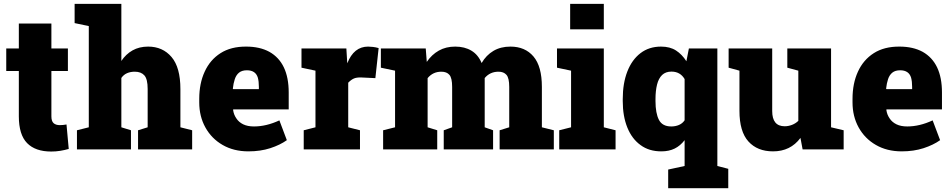

<svg xmlns="http://www.w3.org/2000/svg" viewBox="-20 -782 4984 1005"><path d="M248 11.2Q165 11.2 121.8 -33Q78.6 -77.1 78.6 -172.9V-410.2H12.7V-528.3H78.6V-658.7H249V-528.3H335.4V-410.2H249V-173.3Q249 -147.5 260.7 -137.2Q272.5 -127 293 -127Q301.8 -127 310.5 -127.9Q319.3 -128.9 328.1 -130.4L339.8 -2.4Q317.4 3.9 294.7 7.6Q272 11.2 248 11.2Z M615.2 -115.7 665.5 -100.1V0H382.8V-100.1L444.8 -115.7V-645.5L370.6 -661.1V-761.7H615.2V-462.9Q638.7 -498.5 673.8 -518.3Q709 -538.1 755.4 -538.1Q831.5 -538.1 877.9 -483.6Q924.3 -429.2 924.3 -315.4V-115.7L985.8 -100.1V0H702.6V-100.1L752.9 -115.7V-316.4Q752.9 -368.2 735.6 -387.5Q718.3 -406.7 685.5 -406.7Q663.1 -406.7 645 -398.9Q627 -391.1 615.2 -374Z M1280.3 10.3Q1203.1 10.3 1145 -23.4Q1087.4 -56.6 1055.2 -114.7Q1022.9 -172.9 1022.9 -246.1V-264.2Q1022.9 -345.2 1051.3 -406.7Q1079.6 -468.8 1134.3 -503.7Q1189 -538.6 1268.6 -538.1Q1339.8 -538.1 1390.1 -510.7Q1491.2 -453.6 1491.2 -297.9V-209.5H1200.7L1200.2 -206.1Q1203.6 -181.6 1217.3 -162.1Q1230 -142.6 1252.9 -131.3Q1275.9 -120.1 1309.6 -120.1Q1374 -120.1 1442.4 -151.9L1481.4 -48.3Q1445.8 -22.9 1394.5 -6.3Q1343.3 10.3 1280.3 10.3ZM1198.7 -317.9 1200.7 -315.4H1335V-328.1Q1335 -355.5 1329.6 -375.5Q1317.9 -414.1 1272.5 -414.1Q1246.6 -414.1 1231.4 -401.9Q1216.3 -389.6 1209 -367.7Q1201.7 -345.7 1198.7 -317.9Z M1802.7 -115.7 1864.3 -100.1V0H1569.8V-100.1L1631.3 -115.7V-412.1L1558.1 -427.7V-528.3H1793L1796.9 -463.9L1797.9 -450.7Q1832 -538.1 1906.7 -538.1Q1917.5 -538.1 1932.1 -536.4Q1946.8 -534.7 1961.9 -530.3L1944.8 -373L1871.6 -376.5Q1846.2 -377.4 1831.8 -370.8Q1817.4 -364.3 1802.7 -349.1Z M2218.3 -115.7 2268.6 -100.1V0H1985.4V-100.1L2047.9 -115.7V-412.1L1973.6 -427.7V-528.3H2208.5L2213.9 -458Q2239.7 -496.1 2276.9 -517.1Q2314 -538.1 2362.8 -538.1Q2412.1 -538.1 2447.5 -516.8Q2482.9 -495.6 2501 -452.1Q2524.9 -493.2 2562.7 -515.6Q2600.6 -538.1 2651.9 -538.1Q2728.5 -538.1 2772.5 -486.3Q2816.4 -434.6 2816.4 -327.1V-115.7L2878.9 -100.1V0H2595.2V-100.1L2645.5 -115.7V-327.1Q2645.5 -373.5 2631.1 -390.1Q2616.7 -406.7 2589.4 -406.7Q2544.9 -406.7 2517.1 -373.5V-115.7L2561 -100.1V0H2302.7V-100.1L2346.7 -115.7V-327.1Q2346.7 -373.5 2332.5 -390.1Q2318.4 -406.7 2290 -406.7Q2246.1 -406.7 2218.3 -373Z M2964.4 -628.4V-761.7H3140.6V-628.4ZM3140.6 -528.3V-115.7L3202.1 -100.1V0H2907.2V-100.1L2969.2 -115.7V-412.1L2895.5 -427.7V-528.3Z M3734.9 86.9 3792 101.6V203.1H3477.5V105.5L3563.5 86.9V-48.3Q3541 -19 3511.5 -4.4Q3481.9 10.3 3441.4 10.3Q3377.4 10.3 3333 -22.5Q3287.6 -55.2 3263.7 -114.5Q3239.7 -173.8 3239.7 -252.9V-263.2Q3239.7 -346.2 3263.7 -407.7Q3287.6 -469.2 3332.5 -503.7Q3377.4 -538.1 3439.9 -538.1Q3486.8 -538.1 3518.3 -517.8Q3549.8 -497.6 3572.8 -461.4L3585.9 -528.3H3734.9ZM3493.7 -120.1Q3515.6 -120.1 3533.9 -127.9Q3552.2 -135.7 3563.5 -152.3V-368.2Q3540.5 -407.2 3494.6 -407.2Q3464.4 -407.2 3445.8 -389.6Q3427.2 -371.6 3419.2 -339.1Q3411.1 -306.6 3411.1 -263.2V-252.9Q3411.1 -189.5 3429 -154.8Q3446.8 -120.1 3493.7 -120.1Z M4026.4 10.3Q3944.3 10.3 3897.5 -41.5Q3850.6 -93.3 3850.6 -201.7V-412.1L3793.9 -427.7V-528.3H4022V-200.7Q4022 -121.1 4087.4 -121.1Q4106.4 -121.1 4125.2 -128.2Q4144 -135.3 4158.7 -149.4V-412.1L4101.1 -427.7V-528.3H4330.1V-115.7L4396 -100.1V0H4181.2L4169.9 -60.1Q4117.7 10.3 4026.4 10.3Z M4699.7 10.3Q4622.6 10.3 4564.5 -23.4Q4506.8 -56.6 4474.6 -114.7Q4442.4 -172.9 4442.4 -246.1V-264.2Q4442.4 -345.2 4470.7 -406.7Q4499 -468.8 4553.7 -503.7Q4608.4 -538.6 4688 -538.1Q4759.3 -538.1 4809.6 -510.7Q4910.6 -453.6 4910.6 -297.9V-209.5H4620.1L4619.6 -206.1Q4623 -181.6 4636.7 -162.1Q4649.4 -142.6 4672.4 -131.3Q4695.3 -120.1 4729 -120.1Q4793.5 -120.1 4861.8 -151.9L4900.9 -48.3Q4865.2 -22.9 4814 -6.3Q4762.7 10.3 4699.7 10.3ZM4618.2 -317.9 4620.1 -315.4H4754.4V-328.1Q4754.4 -355.5 4749 -375.5Q4737.3 -414.1 4691.9 -414.1Q4666 -414.1 4650.9 -401.9Q4635.7 -389.6 4628.4 -367.7Q4621.1 -345.7 4618.2 -317.9Z"/></svg>

Font: Suwannaphum Black
Style: Regular
Weight: 900
Designer: Danh Hong
Version: Version 8.002; ttfautohint (v1.8.3)